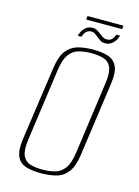

<svg xmlns="http://www.w3.org/2000/svg" viewBox="-115 -806 640 882"><g transform="rotate(15 205.0 -364.5)"><path d="M167 12Q128 12 98 3Q68 -6 54.5 -34Q41 -62 49 -120L99 -469Q107 -527 129 -554.5Q151 -582 183.5 -590.5Q216 -599 255 -599Q295 -599 324.5 -590Q354 -581 368 -553.5Q382 -526 374 -469L325 -120Q317 -61 295 -33Q273 -5 240.5 3.5Q208 12 167 12ZM170 -6Q204 -6 231 -13.5Q258 -21 276 -45.5Q294 -70 301 -121L349 -466Q356 -517 345 -541.5Q334 -566 309.5 -573.5Q285 -581 252 -581Q218 -581 191 -573.5Q164 -566 146 -541.5Q128 -517 121 -466L73 -121Q66 -70 77 -45.5Q88 -21 112.5 -13.5Q137 -6 170 -6ZM299 -641Q287 -641 280 -644.5Q273 -648 261 -658Q254 -663 245 -670Q236 -677 224 -677Q212 -677 202.5 -669Q193 -661 187 -642H169Q175 -665 190 -680Q205 -695 227 -695Q239 -695 249 -689Q259 -683 269 -675Q278 -668 285 -664Q292 -660 302 -660Q314 -660 323.5 -667Q333 -674 339 -693H357Q351 -671 336 -656Q321 -641 299 -641ZM187 -724 189 -741H360L358 -724Z"/></g></svg>

Font: Alumni Sans Thin Thin
Style: Italic
Weight: 250
Italic angle: -8°
Version: Version 1.016